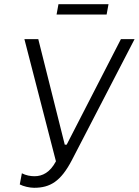

<svg xmlns="http://www.w3.org/2000/svg" viewBox="-20 -886 660 913"><path d="M142 7C219 7 269 -24 321 -123L620 -700H555L297 -198H288L162 -700H96L246 -119C218 -66 182 -48 144 -48C125 -48 103 -52 84 -62L74 -9C91 0 120 7 142 7ZM249 -817H487L496 -866H258Z"/></svg>

Font: Fixel Text 20240404 Light
Style: Italic
Weight: 300
Width: 4
Italic angle: -10°
Designer: AlfaBravo + MacPaw
Foundry: Kyrylo Tkachov, Marchela Mozhyna, Serhii Makarenko, Maria Weinstein, Zakhar Kryvoshyya
Version: Version 1.211;Glyphs 3.2 (3225)